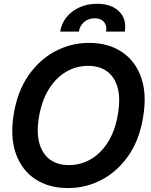

<svg xmlns="http://www.w3.org/2000/svg" viewBox="-20 -958 777 988"><path d="M329.6 9.8Q231.9 9.8 162.1 -35.9Q92.3 -81.5 61.8 -167Q31.2 -252.4 50.8 -371.6Q69.8 -487.8 126.2 -569.3Q182.6 -650.9 263.9 -694.1Q345.2 -737.3 439 -737.3Q536.1 -737.3 605.7 -691.7Q675.3 -646 706.1 -560.5Q736.8 -475.1 716.3 -355Q697.8 -239.3 641.4 -157.7Q585 -76.2 503.9 -33.2Q422.9 9.8 329.6 9.8ZM334.5 -108.4Q395.5 -108.4 447.8 -138.9Q500 -169.4 536.6 -228.3Q573.2 -287.1 586.9 -371.6Q600.6 -452.6 585 -507.8Q569.3 -563 530.3 -591.1Q491.2 -619.1 433.6 -619.1Q372.6 -619.1 320.3 -588.6Q268.1 -558.1 231.4 -499.3Q194.8 -440.4 180.2 -355Q167 -274.4 182.9 -219.5Q198.7 -164.6 238 -136.5Q277.3 -108.4 334.5 -108.4ZM289.6 -795.4Q296.9 -838.4 323 -870.4Q349.1 -902.3 389.6 -920.4Q430.2 -938.5 479.5 -938.5Q553.7 -938.5 593.3 -898.9Q632.8 -859.4 622.1 -795.4H525.9Q531.2 -826.2 515.1 -845Q499 -863.8 467.3 -863.8Q435.1 -863.8 413.1 -845Q391.1 -826.2 385.7 -795.4Z"/></svg>

Font: Inter Tight SemiBold
Style: Italic
Weight: 600
Italic angle: -9.39999°
Designer: Rasmus Andersson
Foundry: rsms
Version: Version 3.004